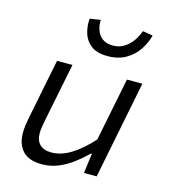

<svg xmlns="http://www.w3.org/2000/svg" viewBox="-110 -819 821 921"><g transform="rotate(15 300.0 -359.0)"><path d="M181.6 12Q116.8 12 86.4 -21.3Q56 -54.6 56 -109.2Q56 -130.6 58.6 -149.7Q61.3 -168.8 65.3 -188.7L124.8 -486.1H201.3L143.3 -197.4Q139.7 -178.7 136.9 -162.3Q134.1 -145.9 134.1 -129.3Q134.1 -93.2 154.1 -73.8Q174.1 -54.5 211.5 -54.5Q260.5 -54.5 310.1 -85.7Q359.7 -116.9 408.9 -171.7L471.9 -486.1H548.5L451.8 0H388.8L401.6 -99H397.6Q368.3 -70.3 334.7 -44.8Q301.1 -19.4 263 -3.7Q225 12 181.6 12ZM351.8 -570.7Q299.5 -570.7 270.2 -593.1Q240.9 -615.5 230.6 -650.3Q220.3 -685 223.5 -721.9L276.7 -730.3Q275.1 -704.6 283.2 -680.7Q291.2 -656.8 311 -641.5Q330.7 -626.2 362.9 -626.2Q395.2 -626.2 419.6 -641.5Q444.1 -656.8 460.5 -680.7Q476.9 -704.6 485.8 -730.3L536.1 -721.9Q527.1 -685 504.3 -650.3Q481.5 -615.5 443.6 -593.1Q405.7 -570.7 351.8 -570.7Z"/></g></svg>

Font: SourceCodeVF
Style: Italic
Weight: 200
Italic angle: -11°
Monospace: yes
Designer: Paul D. Hunt, Teo Tuominen
Foundry: Adobe
Version: Version 1.026;hotconv 1.1.0;makeotfexe 2.6.0